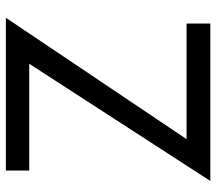

<svg xmlns="http://www.w3.org/2000/svg" viewBox="-62 -692 754 670"><g transform="rotate(-90 315.0 -357.0)"><path d="M568 0H18.5L427.5 -632H55V-713.5H588L164.5 -83H568Z"/></g></svg>

Font: MM Phetkon
Style: Regular
Weight: 400
Designer: Khon Soe Zaw Thu
Version: Version 1.00 July 15, 2016, initial release